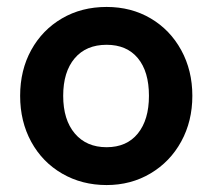

<svg xmlns="http://www.w3.org/2000/svg" viewBox="-20 -523 612 553"><path d="M38 -247Q38 -321 70 -379Q102 -437 158.5 -470Q215 -503 287 -503Q358 -503 414 -470Q470 -437 502 -378.5Q534 -320 534 -247Q534 -174 502 -115.5Q470 -57 413.5 -23.5Q357 10 287 10Q216 10 159 -23Q102 -56 70 -114.5Q38 -173 38 -247ZM409 -247Q409 -317 377 -355.5Q345 -394 287 -394Q228 -394 195 -355Q162 -316 162 -247Q162 -178 195.5 -138.5Q229 -99 287 -99Q345 -99 377 -138.5Q409 -178 409 -247Z"/></svg>

Font: Hanken Grotesk
Style: Bold
Weight: 700
Designer: Alfredo Marco Pradil
Foundry: Hanken Design Co.
Version: Version 3.014